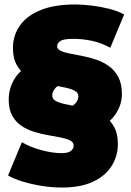

<svg xmlns="http://www.w3.org/2000/svg" viewBox="-20 -730 589 860"><path d="M394 -145 287 -247Q308 -255 319.5 -269Q331 -283 331 -299Q331 -315 315 -323.5Q299 -332 273 -337.5Q247 -343 216 -349Q185 -355 153.5 -365Q122 -375 96 -393Q70 -411 54 -440.5Q38 -470 38 -515Q38 -570 68 -614Q98 -658 160 -684Q222 -710 318 -710Q347 -710 387 -705.5Q427 -701 467.5 -691Q508 -681 536 -665L474 -516Q432 -539 390.5 -547.5Q349 -556 308 -556Q265 -556 250.5 -546.5Q236 -537 236 -523Q236 -510 251.5 -502.5Q267 -495 293 -490Q319 -485 350 -479Q381 -473 412 -462.5Q443 -452 469 -433Q495 -414 510.5 -384Q526 -354 526 -308Q526 -258 494 -213.5Q462 -169 394 -145ZM257 110Q214 110 169 103Q124 96 84 84Q44 72 16 56L78 -93Q117 -70 167 -57Q217 -44 255 -44Q285 -44 297.5 -54Q310 -64 310 -77Q310 -93 294 -101Q278 -109 252.5 -114Q227 -119 195.5 -124.5Q164 -130 133 -139.5Q102 -149 76.5 -166Q51 -183 35 -211.5Q19 -240 19 -283Q19 -341 51.5 -386.5Q84 -432 151 -456L258 -354Q237 -347 225.5 -332.5Q214 -318 214 -302Q214 -286 230 -277.5Q246 -269 272 -263.5Q298 -258 329.5 -252Q361 -246 392.5 -236Q424 -226 450 -208Q476 -190 492 -160Q508 -130 508 -85Q508 -31 480 13.5Q452 58 396.5 84Q341 110 257 110Z"/></svg>

Font: MOST Montserrat Black
Style: Regular
Weight: 900
Designer: Julieta Ulanovsky
Foundry: Julieta Ulanovsky
Version: Version 8.000;March 11, 2024;FontCreator 15.0.0.2926 64-bit